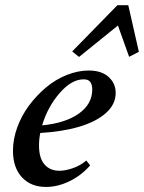

<svg xmlns="http://www.w3.org/2000/svg" viewBox="-20 -721 564 752"><path d="M289.6 -498 262.7 -519.5 439.9 -700.7H482.4L523.9 -518.1L485.8 -498.5L441.9 -621.1ZM160.2 11.2Q101.1 11.2 65.9 -26.6Q30.8 -64.5 30.8 -130.9Q30.8 -175.8 47.6 -222.2Q64.5 -268.6 93.8 -307.9Q123 -347.2 160.2 -378.4Q197.3 -409.7 241.2 -427.2Q285.2 -444.8 327.6 -444.8Q377.4 -444.8 405.3 -419.7Q433.1 -394.5 433.1 -356.9Q433.1 -312 394.3 -277.8Q355.5 -243.7 289.3 -224.4Q223.1 -205.1 137.7 -200.2Q132.8 -176.3 132.8 -150.9Q132.8 -101.6 154.3 -76.9Q175.8 -52.2 212.4 -52.2Q236.3 -52.2 265.9 -62.5Q295.4 -72.8 317.9 -92.3L333 -73.2Q299.8 -34.7 253.2 -11.7Q206.5 11.2 160.2 11.2ZM307.1 -410.2Q260.3 -410.2 213.4 -356.2Q166.5 -302.2 145 -230Q236.3 -238.8 288.8 -276.1Q341.3 -313.5 341.3 -370.6Q341.3 -389.6 333.5 -400.1Q325.7 -410.6 307.1 -410.2Z"/></svg>

Font: Elstob SemiBold
Style: Italic
Weight: 600
Italic angle: -20°
Designer: Peter S. Baker
Version: Version 1.015